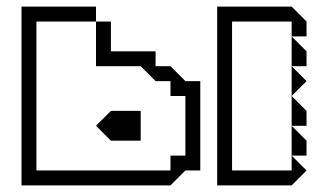

<svg xmlns="http://www.w3.org/2000/svg" viewBox="-20 -560 961 580"><path d="M861 -360V-450L906 -405V-360ZM861 -270V-360L906 -315ZM861 -180V-270L906 -225V-180ZM45 0V-540H270V-495H90V-45H495V-90H540V-270H495V-315H450L405 -360H270V-495H315V-405H450V-360H495L540 -315H585V-45H540L495 0ZM861 -90V-180L906 -135V-90ZM636 0V-540H861L906 -495V-450H861V-495H681V-45H861V-90L906 -45L861 0ZM270 -180 315 -225H405V-135H315Z"/></svg>

Font: Rubik Iso
Style: Regular
Weight: 400
Designer: Hubert and Fischer, NaN
Foundry: Hubert and Fischer, NaN
Version: Version 2.200